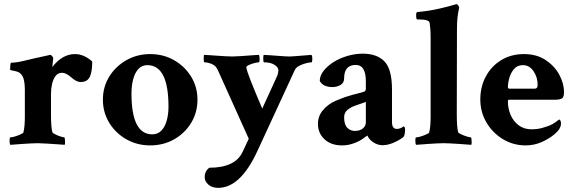

<svg xmlns="http://www.w3.org/2000/svg" viewBox="-20 -699 2787 932"><path d="M30.3 3.9Q26.4 0 26.4 -16.6Q26.4 -32.2 30.3 -32.2Q38.1 -32.2 52.7 -36.6Q67.4 -41 80.1 -46.9Q92.8 -52.7 93.8 -56.6Q100.6 -84 100.6 -130.9V-264.6Q100.6 -319.3 83 -337.9Q75.2 -347.7 62 -351.6Q48.8 -355.5 39.1 -356.9Q29.3 -358.4 29.3 -360.4Q29.3 -394.5 34.2 -394.5Q59.6 -394.5 105 -405.8Q150.4 -417 201.2 -427.7L223.6 -432.6Q228.5 -432.6 233.4 -426.3Q238.3 -419.9 238.3 -416Q237.3 -410.2 235.8 -392.6Q234.4 -375 233.4 -373Q282.2 -436.5 343.8 -436.5Q387.7 -436.5 427.7 -400.4Q427.7 -349.6 415.5 -325.2Q403.3 -300.8 371.1 -300.8Q351.6 -300.8 326.2 -323.2Q300.8 -345.7 281.2 -345.7Q261.7 -345.7 250 -330.6Q238.3 -315.4 232.9 -292Q227.5 -268.6 227.5 -243.2V-144.5Q227.5 -81.1 234.4 -56.6Q236.3 -52.7 248 -46.9Q259.8 -41 273.4 -36.6Q287.1 -32.2 292 -32.2Q293.9 -32.2 294.9 -24.4Q295.9 -16.6 295.9 -7.8Q295.9 1 293.9 3.9Q286.1 2.9 260.7 1.5Q235.4 0 207.5 -2Q179.7 -3.9 164.1 -3.9Q152.3 -3.9 132.3 -2.9Q112.3 -2 90.8 -0.5Q69.3 1 52.7 2.4Q36.1 3.9 30.3 3.9Z M709 6.8Q645.5 6.8 593.3 -22.9Q541 -52.7 510.3 -103Q479.5 -153.3 479.5 -214.8Q479.5 -277.3 510.3 -327.1Q541 -377 593.3 -406.7Q645.5 -436.5 709 -436.5Q773.4 -436.5 825.2 -406.7Q877 -377 907.7 -327.1Q938.5 -277.3 938.5 -214.8Q938.5 -153.3 908.2 -103Q877.9 -52.7 825.7 -22.9Q773.4 6.8 709 6.8ZM718.8 -46.9Q746.1 -46.9 763.7 -65.4Q781.2 -84 789.6 -114.7Q797.9 -145.5 797.9 -180.7Q797.9 -382.8 695.3 -382.8Q668 -382.8 650.9 -363.3Q633.8 -343.8 626 -312.5Q618.2 -281.2 618.2 -245.1Q618.2 -46.9 718.8 -46.9Z M1039.1 212.9Q1009.8 212.9 991.7 197.3Q973.6 181.6 973.6 161.1Q973.6 131.8 996.1 115.2Q1121.1 115.2 1157.2 39.1L1187.5 -25.4L1037.1 -359.4Q1027.3 -380.9 1007.3 -388.7Q987.3 -396.5 972.7 -396.5Q968.8 -396.5 968.8 -411.1Q968.8 -430.7 970.7 -432.6Q974.6 -432.6 989.7 -431.6Q1004.9 -430.7 1032.2 -428.7Q1059.6 -426.8 1078.6 -425.8Q1097.7 -424.8 1109.4 -424.8Q1124 -424.8 1151.4 -426.8Q1178.7 -428.7 1204.6 -430.7Q1230.5 -432.6 1237.3 -432.6Q1240.2 -423.8 1240.2 -412.1Q1240.2 -396.5 1236.3 -396.5Q1228.5 -396.5 1213.9 -392.6Q1199.2 -388.7 1187.5 -383.3Q1175.8 -377.9 1175.8 -371.1Q1177.7 -356.4 1196.8 -307.6Q1215.8 -258.8 1252.9 -171.9Q1286.1 -244.1 1304.2 -283.7Q1322.3 -323.2 1325.2 -330.1Q1331.1 -343.8 1331.1 -359.4Q1331.1 -372.1 1312.5 -384.3Q1293.9 -396.5 1261.7 -396.5Q1257.8 -396.5 1257.8 -414.1Q1257.8 -420.9 1258.3 -425.3Q1258.8 -429.7 1259.8 -432.6Q1267.6 -432.6 1292.5 -430.7Q1317.4 -428.7 1344.7 -426.8Q1372.1 -424.8 1387.7 -424.8Q1398.4 -424.8 1412.1 -426.3Q1425.8 -427.7 1442.4 -428.7L1492.2 -432.6Q1496.1 -425.8 1496.1 -416Q1496.1 -396.5 1492.2 -396.5Q1482.4 -396.5 1465.3 -392.1Q1448.2 -387.7 1432.1 -379.4Q1416 -371.1 1410.2 -357.4L1228.5 36.1Q1146.5 212.9 1039.1 212.9Z M1640.6 6.8Q1586.9 6.8 1555.2 -22.9Q1523.4 -52.7 1523.4 -97.7Q1523.4 -135.7 1547.4 -164.1Q1571.3 -192.4 1607.4 -209Q1621.1 -214.8 1632.8 -219.2Q1644.5 -223.6 1654.3 -227.5Q1691.4 -239.3 1713.9 -244.6Q1736.3 -250 1747.1 -253.9Q1755.9 -256.8 1755.9 -268.6V-303.7Q1755.9 -383.8 1707 -383.8Q1650.4 -383.8 1650.4 -318.4Q1650.4 -296.9 1632.8 -286.6Q1615.2 -276.4 1593.8 -276.4Q1548.8 -276.4 1532.2 -305.7Q1532.2 -331.1 1550.3 -354.5Q1568.4 -377.9 1598.1 -397Q1627.9 -416 1665.5 -427.2Q1703.1 -438.5 1741.2 -438.5Q1809.6 -438.5 1846.2 -400.9Q1882.8 -363.3 1882.8 -264.6V-106.4Q1882.8 -73.2 1906.2 -73.2Q1923.8 -73.2 1939.5 -85.9Q1946.3 -82 1946.3 -71.3Q1946.3 -45.9 1939.5 -35.2Q1925.8 -22.5 1895 -8.3Q1864.3 5.9 1836.9 5.9Q1813.5 5.9 1792 -8.3Q1770.5 -22.5 1763.7 -41Q1762.7 -41 1752.9 -34.2Q1743.2 -27.3 1738.3 -23.4Q1718.8 -10.7 1693.4 -2Q1668 6.8 1640.6 6.8ZM1702.1 -63.5Q1727.5 -63.5 1741.7 -75.7Q1755.9 -87.9 1755.9 -105.5V-204.1L1705.1 -186.5Q1684.6 -179.7 1667.5 -166Q1650.4 -152.3 1650.4 -129.9Q1650.4 -94.7 1665.5 -79.1Q1680.7 -63.5 1702.1 -63.5Z M2000 3.9Q1996.1 0 1996.1 -16.6Q1996.1 -32.2 2000 -32.2Q2007.8 -32.2 2022.5 -36.6Q2037.1 -41 2049.8 -46.9Q2062.5 -52.7 2063.5 -56.6Q2070.3 -84 2070.3 -130.9V-518.6Q2070.3 -541 2068.8 -558.6Q2067.4 -576.2 2065.4 -588.9Q2061.5 -604.5 2014.6 -604.5H2005.9Q2000 -604.5 2000 -624Q2000 -640.6 2005.9 -640.6Q2062.5 -645.5 2112.8 -657.2Q2163.1 -668.9 2184.6 -675.8L2194.3 -678.7H2196.3Q2200.2 -678.7 2204.1 -672.9Q2208 -667 2209 -662.1Q2198.2 -616.2 2198.2 -563.5L2197.3 -145.5Q2197.3 -81.1 2204.1 -56.6Q2206.1 -52.7 2218.8 -46.9Q2231.4 -41 2245.6 -36.6Q2259.8 -32.2 2265.6 -32.2Q2267.6 -32.2 2268.6 -24.4Q2269.5 -16.6 2269.5 -7.8Q2269.5 1 2267.6 3.9Q2261.7 3.9 2245.1 2.4Q2228.5 1 2206.5 -0.5Q2184.6 -2 2165 -2.9Q2145.5 -3.9 2133.8 -3.9Q2122.1 -3.9 2102.1 -2.9Q2082 -2 2060.5 -0.5Q2039.1 1 2022.5 2.4Q2005.9 3.9 2000 3.9Z M2531.2 6.8Q2471.7 6.8 2421.4 -23.4Q2371.1 -53.7 2341.3 -104.5Q2311.5 -155.3 2311.5 -215.8Q2311.5 -278.3 2338.4 -328.1Q2365.2 -377.9 2413.1 -407.2Q2460.9 -436.5 2523.4 -436.5Q2585 -436.5 2628.4 -407.7Q2671.9 -378.9 2694.8 -336.4Q2717.8 -293.9 2717.8 -251Q2717.8 -228.5 2708.5 -221.7Q2699.2 -214.8 2671.9 -214.8H2451.2Q2445.3 -214.8 2445.3 -208Q2445.3 -172.9 2458.5 -141.6Q2471.7 -110.4 2497.6 -90.8Q2523.4 -71.3 2560.5 -71.3Q2593.8 -71.3 2622.1 -81.1Q2641.6 -86.9 2652.3 -91.8Q2663.1 -96.7 2672.4 -103Q2681.6 -109.4 2694.3 -119.1Q2703.1 -115.2 2703.1 -100.6Q2703.1 -87.9 2699.2 -81.1Q2693.4 -65.4 2668.5 -44.9Q2643.6 -24.4 2607.9 -8.8Q2572.3 6.8 2531.2 6.8ZM2452.1 -268.6H2576.2Q2589.8 -268.6 2589.8 -287.1Q2589.8 -324.2 2569.8 -353.5Q2549.8 -382.8 2518.6 -382.8Q2490.2 -382.8 2474.1 -362.8Q2458 -342.8 2451.7 -318.4Q2445.3 -293.9 2445.3 -278.3Q2445.3 -268.6 2452.1 -268.6Z"/></svg>

Font: Crimson Text Bold
Style: Bold
Weight: 700
Designer: Sebastian Kosch
Foundry: Sebastian Kosch
Version: Version 1.10 July 1, 2025